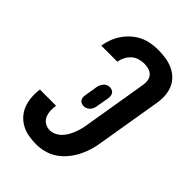

<svg xmlns="http://www.w3.org/2000/svg" viewBox="-221 -838 941 941"><g transform="rotate(45 250.0 -367.5)"><path d="M208 8Q181 8 154.5 3Q128 -2 105.5 -14.5Q83 -27 66.5 -46.5Q50 -66 41.5 -90Q33 -114 31 -141.5Q29 -169 33 -195H145Q142 -177 143 -158Q144 -139 151 -123Q158 -107 173.5 -97.5Q189 -88 208 -88Q224 -88 240.5 -96Q257 -104 269 -117Q281 -130 289.5 -145.5Q298 -161 304 -177.5Q310 -194 314 -210.5Q318 -227 320 -243L374 -568Q377 -584 374.5 -600Q372 -616 362 -627Q352 -638 337 -642.5Q322 -647 306 -647Q289 -647 271 -642Q253 -637 239 -624.5Q225 -612 216.5 -595.5Q208 -579 205 -562Q205 -561 205 -560.5Q205 -560 205 -560H93Q94 -561 94 -562Q94 -563 94 -564Q98 -588 107 -611.5Q116 -635 131 -656.5Q146 -678 166 -695.5Q186 -713 209.5 -724Q233 -735 257.5 -739Q282 -743 306 -743Q333 -743 359 -739Q385 -735 408 -724.5Q431 -714 449 -696.5Q467 -679 476.5 -655.5Q486 -632 487.5 -605.5Q489 -579 484 -552L430 -228Q426 -199 418 -171Q410 -143 396.5 -116Q383 -89 363.5 -65Q344 -41 319 -24Q294 -7 265 0.5Q236 8 208 8ZM243 -289Q234 -289 226.5 -292Q219 -295 214.5 -301.5Q210 -308 209 -316Q208 -324 210 -333L220 -395Q221 -404 224.5 -413Q228 -422 233.5 -429.5Q239 -437 248 -441.5Q257 -446 266 -446Q275 -446 282.5 -443Q290 -440 294.5 -433.5Q299 -427 300 -419Q301 -411 300 -402L289 -340Q288 -331 285 -322Q282 -313 276 -305.5Q270 -298 261 -293.5Q252 -289 243 -289Z"/></g></svg>

Font: Iosevka Curly Oblique
Style: Bold
Weight: 700
Italic angle: -9°
Monospace: yes
Designer: Belleve Invis
Foundry: Belleve Invis
Version: Version 11.1.0; ttfautohint (v1.8.3)